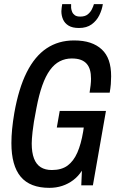

<svg xmlns="http://www.w3.org/2000/svg" viewBox="-20 -894 557 926"><path d="M218 12Q125 12 80 -41.5Q35 -95 35 -204Q35 -236 38.5 -272Q42 -308 49 -349Q70 -468 109 -545.5Q148 -623 205 -661Q262 -699 337 -699Q382 -699 415 -688Q448 -677 471 -655.5Q494 -634 505 -602Q516 -570 516 -526Q516 -508 514.5 -488.5Q513 -469 509 -447H412Q415 -465 417 -482.5Q419 -500 419 -514Q419 -538 414 -556Q409 -574 398 -586.5Q387 -599 369.5 -605.5Q352 -612 326 -612Q295 -612 268.5 -598.5Q242 -585 221 -556Q200 -527 184 -482Q168 -437 156 -374Q148 -334 143.5 -306Q139 -278 137 -258.5Q135 -239 134 -226Q133 -213 133 -202Q133 -158 144 -129.5Q155 -101 176.5 -87.5Q198 -74 230 -74Q277 -74 306 -95.5Q335 -117 353 -158Q371 -199 381 -259L384 -279H254L268 -359H491L428 0H372L375 -71Q358 -44 333.5 -25.5Q309 -7 280 2.5Q251 12 218 12ZM361 -759Q329 -759 310.5 -770.5Q292 -782 284 -800.5Q276 -819 276 -840Q276 -848 277.5 -857Q279 -866 280 -874H323Q323 -870 323 -865Q323 -860 323 -856Q324 -846 328 -836.5Q332 -827 341 -820.5Q350 -814 367 -814Q390 -814 403 -824.5Q416 -835 423 -849Q430 -863 433 -874H476Q472 -847 459 -820.5Q446 -794 422 -776.5Q398 -759 361 -759Z"/></svg>

Font: Archivo ExtraCondensed Medium
Style: Italic
Weight: 500
Width: 2
Italic angle: -10°
Designer: Hector Gatti
Foundry: Omnibus-Type
Version: Version 2.001